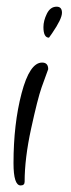

<svg xmlns="http://www.w3.org/2000/svg" viewBox="-20 -561 214 580"><path d="M20.8 -68Q20.8 -186.4 45.2 -279.2Q69.6 -372 107.2 -372Q125.6 -372 125.6 -352Q117.6 -331.2 105.6 -296.8Q93.6 -262.4 74 -172.4Q54.4 -82.4 54.4 -12Q54.4 -0.8 42.4 -0.8Q20.8 -0.8 20.8 -68ZM128 -447.2Q111.2 -447.2 111.2 -479.2Q111.2 -498.4 121.6 -519.6Q132 -540.8 151.2 -540.8Q167.2 -540.8 167.2 -522.4Q167.2 -504 137.6 -460.8Z"/></svg>

Font: Euphoria Script
Style: Regular
Weight: 400
Designer: Sabrina Mariela Lopez
Foundry: Sabrina Mariela Lopez
Version: Version 1.002